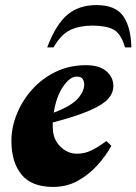

<svg xmlns="http://www.w3.org/2000/svg" viewBox="-20 -727 538 757"><path d="M190 10Q104 10 64.5 -39Q25 -88 25 -171Q25 -225 46.5 -278Q68 -331 107 -374.5Q146 -418 200 -444Q254 -470 319 -470Q372 -470 399.5 -446Q427 -422 427 -388Q427 -361 407 -338Q387 -315 335 -292Q283 -269 188 -244Q188 -236 188 -227Q188 -179 217 -150Q246 -121 283 -121Q313 -121 338.5 -133Q364 -145 398 -170H401L419 -152Q397 -112 363.5 -75Q330 -38 286.5 -14Q243 10 190 10ZM282 -425Q256 -425 229 -386Q202 -347 192 -283Q259 -308 285.5 -337Q312 -366 312 -394Q312 -405 306.5 -415Q301 -425 282 -425ZM166 -540Q201 -632 246.5 -669.5Q292 -707 360 -707Q435 -707 465.5 -664Q496 -621 498 -540H473Q457 -595 427.5 -610.5Q398 -626 345 -626Q294 -626 257.5 -609Q221 -592 191 -540Z"/></svg>

Font: Spectral ExtraBold
Style: Italic
Weight: 800
Italic angle: -10°
Designer: Jean-Baptiste Levee
Foundry: Production Type
Version: Version 2.001